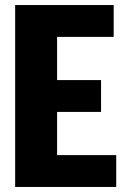

<svg xmlns="http://www.w3.org/2000/svg" viewBox="-20 -740 500 760"><path d="M206 -297V-126H440V0H40V-720H430V-594H206V-423H380V-297Z"/></svg>

Font: Akshar
Style: Bold
Weight: 700
Designer: Tall Chai
Foundry: Tall Chai
Version: Version 1.000